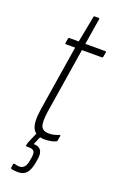

<svg xmlns="http://www.w3.org/2000/svg" viewBox="-156 -662 571 901"><g transform="rotate(20 129.0 -212.0)"><path d="M128 6Q83 6 67.5 -23.5Q52 -53 63 -122L115 -448H70Q64 -448 65 -454L69 -476Q70 -481 75 -481H121L146 -611Q147 -617 152 -617H170Q176 -617 175 -611L154 -481H253Q260 -481 258 -475L254 -453Q253 -448 248 -448H149L97 -122Q89 -68 97.5 -47.5Q106 -27 136 -27Q150 -27 162.5 -30Q175 -33 186 -38Q189 -39 190.5 -37.5Q192 -36 191 -33L187 -11Q187 -6 181 -4Q171 1 156.5 3.5Q142 6 128 6ZM62 193Q46 193 31 190Q25 188 26 182L28 167Q29 161 36 162Q42 164 48 165Q54 166 59 166Q91 166 97 121L100 104Q103 84 97 75Q91 66 72 66H61Q55 66 56 61Q57 52 60 45L83 -9Q87 -15 90 -15H107Q114 -15 110 -9L87 44H90Q113 44 123.5 59Q134 74 129 103L126 123Q119 160 104.5 176.5Q90 193 62 193Z"/></g></svg>

Font: Sofia Sans Extra Condensed ExtraLight
Style: Italic
Weight: 250
Italic angle: -9°
Version: Version 4.100